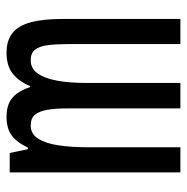

<svg xmlns="http://www.w3.org/2000/svg" viewBox="-12 -574 586 603"><g transform="rotate(-90 281.5 -273.0)"><path d="M41 0V-536H102L114 -479H119Q131 -504 145 -519Q159 -534 176.5 -540Q194 -546 215 -546Q254 -546 275.5 -527.5Q297 -509 309 -472H312Q328 -509 352.5 -527.5Q377 -546 417 -546Q455 -546 478.5 -527.5Q502 -509 512.5 -470Q523 -431 523 -369V0H444V-356Q444 -392 440.5 -417.5Q437 -443 426.5 -456.5Q416 -470 393 -470Q368 -470 352.5 -449Q337 -428 329.5 -389Q322 -350 322 -295V0H242V-356Q242 -393 237.5 -418.5Q233 -444 222 -457Q211 -470 188 -470Q162 -470 147 -446.5Q132 -423 126 -382.5Q120 -342 120 -291V0Z"/></g></svg>

Font: Noto Sans Mono SemiCondensed
Style: Regular
Weight: 400
Width: 4
Designer: Monotype Design Team
Foundry: Monotype Imaging Inc.
Version: Version 2.010